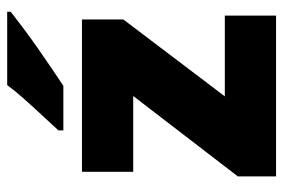

<svg xmlns="http://www.w3.org/2000/svg" viewBox="-150 -656 806 547"><g transform="rotate(-90 253.5 -383.0)"><path d="M482 0H24V-109L253 -407H37V-553H471V-435L252 -146H482ZM493 -756Q475 -742 448 -721.5Q421 -701 390 -679.5Q359 -658 330.5 -638.5Q302 -619 282 -606H155V-620Q172 -639 196 -664.5Q220 -690 244 -717Q268 -744 284 -766H493Z"/></g></svg>

Font: Noto Sans Armenian Black
Style: Regular
Weight: 900
Version: Version 2.007